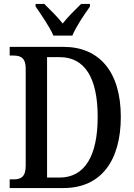

<svg xmlns="http://www.w3.org/2000/svg" viewBox="-20 -951 679 971"><path d="M250 -771H346C364 -816 408 -880 435 -918V-931H390C361 -902 323 -866 297 -832C271 -866 233 -902 204 -931H160V-918C186 -880 231 -816 250 -771ZM29 0H301C493 0 591 -141 591 -360C591 -587 483 -714 301 -714H29V-670H48C84 -670 110 -659 110 -604V-113C110 -57 86 -44 51 -44H29ZM281 -53H218V-662H282C409 -662 474 -557 474 -360C474 -163 409 -53 281 -53Z"/></svg>

Font: Noto Serif Georgian Condensed Medium
Style: Regular
Weight: 500
Width: 3
Designer: Monotype Design Team, Akaki Razmadze
Foundry: Google LLC
Version: Version 2.003